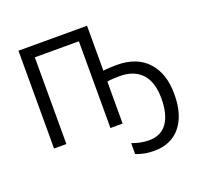

<svg xmlns="http://www.w3.org/2000/svg" viewBox="-156 -869 1335 1286"><g transform="rotate(-20 512.0 -226.5)"><path d="M592.8 -697.3V-377Q611.3 -379.9 637.7 -381.3Q664.1 -382.8 688 -382.8Q832 -382.8 908.9 -298.6Q985.8 -214.4 985.8 -69.3Q985.8 35.6 953.6 105.2Q921.4 174.8 864.7 209.5Q808.1 244.1 733.9 244.1Q689.5 244.1 659.9 237.8Q630.4 231.4 601.6 220.7V142.6Q630.9 153.3 660.2 159.7Q689.5 166 722.2 166Q806.6 166 850.6 105.2Q894.5 44.4 894.5 -70.3Q894.5 -187.5 839.1 -246.6Q783.7 -305.7 681.6 -305.7Q661.6 -305.7 634.5 -304.2Q607.4 -302.7 592.8 -298.8V0H505.9V-618.2H191.9V0H104V-697.3Z"/></g></svg>

Font: Lunasima
Style: Regular
Weight: 400
Designer: The DocRepair Project, Monotype Design Team
Foundry: Google
Version: Version 2.009